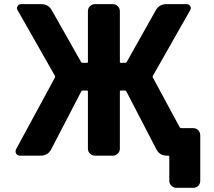

<svg xmlns="http://www.w3.org/2000/svg" viewBox="-20 -775 1040 933"><path d="M837.9 137.7Q823.2 137.7 813 127.9Q802.7 118.2 802.7 103.5V-13.7Q802.7 -18.6 798.8 -18.6H791Q755.9 -18.6 740.2 -48.8L593.8 -331.1Q591.8 -335 587.9 -335H567.4Q562.5 -335 562.5 -330.1V-52.7Q562.5 -38.1 552.2 -28.3Q542 -18.6 528.3 -18.6H442.4Q427.7 -18.6 417.5 -28.3Q407.2 -38.1 407.2 -52.7V-330.1Q407.2 -335 403.3 -335H381.8Q377 -335 375 -331.1L228.5 -48.8Q211.9 -18.6 177.7 -18.6H76.2Q64.5 -18.6 58.6 -28.3Q55.7 -33.2 55.7 -39.1Q55.7 -43.9 57.6 -48.8L247.1 -398.4Q249 -402.3 247.1 -406.2L65.4 -725.6Q59.6 -735.4 65.4 -745.1Q71.3 -754.9 83 -754.9H180.7Q214.8 -754.9 231.4 -725.6L374 -473.6Q376 -469.7 380.9 -469.7H403.3Q407.2 -469.7 407.2 -473.6V-720.7Q407.2 -735.4 417.5 -745.1Q427.7 -754.9 442.4 -754.9H528.3Q542 -754.9 552.2 -745.1Q562.5 -735.4 562.5 -720.7V-473.6Q562.5 -469.7 567.4 -469.7H588.9Q592.8 -469.7 595.7 -473.6L737.3 -725.6Q753.9 -754.9 789.1 -754.9H887.7Q898.4 -754.9 904.3 -745.1Q910.2 -735.4 904.3 -725.6L722.7 -406.2Q720.7 -402.3 722.7 -398.4L853.5 -156.2Q855.5 -152.3 860.4 -152.3H918.9Q933.6 -152.3 943.4 -142.1Q953.1 -131.8 953.1 -117.2V103.5Q953.1 118.2 943.4 127.9Q933.6 137.7 918.9 137.7Z"/></svg>

Font: Rounded-L Mgen+ 1m bold
Style: Bold
Weight: 700
Designer: [Source Han Sans]
Ryoko NISHIZUKA  (kana & ideographs); Paul D. Hunt (Latin, Greek & Cyrillic); Wenlong ZHANG  (bopomofo
Version: Version 1.059.20150602